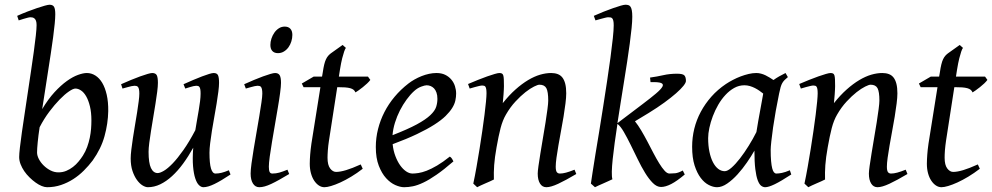

<svg xmlns="http://www.w3.org/2000/svg" viewBox="-20 -762 4144 802"><path d="M294.9 -392.1Q285.6 -392.1 268.1 -380.1Q250.5 -368.2 229.2 -346.4Q208 -324.7 185.8 -295.2Q163.6 -265.6 145.5 -230.5Q140.1 -195.3 137.5 -167.7Q134.8 -140.1 134.8 -125Q134.8 -112.3 142.3 -97.7Q149.9 -83 162.6 -70.6Q175.3 -58.1 191.2 -50Q207 -42 224.1 -42Q241.7 -42 256.8 -48.3Q272 -54.7 284.9 -64.7Q297.9 -74.7 308.1 -87.2Q318.4 -99.6 326.2 -111.8Q337.4 -129.4 344.2 -148.4Q351.1 -167.5 355 -186.5Q358.9 -205.6 360.4 -223.9Q361.8 -242.2 361.8 -258.8Q361.8 -292.5 355.7 -317.6Q349.6 -342.8 340.1 -359.4Q330.6 -376 318.6 -384Q306.6 -392.1 294.9 -392.1ZM432.1 -297.9Q431.2 -246.1 416.7 -193.6Q402.3 -141.1 367.2 -91.8Q350.6 -69.8 330.3 -49.6Q310.1 -29.3 286.1 -13.9Q262.2 1.5 234.9 10.7Q207.5 20 176.8 20Q166.5 20 154.1 14.9Q141.6 9.8 128.7 0.5Q115.7 -8.8 103.3 -21Q90.8 -33.2 81.3 -47.1Q71.8 -61 65.9 -76.2Q60.1 -91.3 60.1 -106Q60.1 -118.7 63.2 -146Q66.4 -173.3 71.5 -210Q76.7 -246.6 83.3 -289.6Q89.8 -332.5 96.4 -377.2Q103 -421.9 109.6 -465.6Q116.2 -509.3 121.3 -546.9Q126.5 -584.5 129.6 -613.3Q132.8 -642.1 132.8 -657.2Q132.8 -668.5 130.4 -675Q127.9 -681.6 124 -684.8Q120.1 -688 115.7 -689Q111.3 -689.9 106.9 -689.9Q102.5 -689.9 94.5 -687.7Q86.4 -685.5 78.1 -683.1Q68.8 -680.2 58.1 -676.8L51.8 -695.8Q72.3 -705.1 93.8 -713.4Q115.2 -721.7 134 -728Q152.8 -734.4 167 -738.3Q181.2 -742.2 187 -742.2Q200.7 -742.2 205.8 -733.4Q210.9 -724.6 210.9 -702.1Q210.9 -687 208.5 -662.4Q206.1 -637.7 201.9 -606.2Q197.8 -574.7 192.1 -537.8Q186.5 -501 180.4 -461.9Q174.3 -422.9 168.2 -383.1Q162.1 -343.3 156.2 -306.2Q181.2 -348.1 207.8 -377Q234.4 -405.8 259.3 -423.6Q284.2 -441.4 305.9 -449.2Q327.6 -457 342.8 -457Q361.8 -457 378.4 -446.5Q395 -436 407 -416Q418.9 -396 425.8 -366.2Q432.6 -336.4 432.1 -297.9Z M942.9 -33.2Q903.3 -6.8 875.7 6.6Q848.1 20 829.6 20Q820.3 20 811.3 11.5Q802.2 2.9 795.7 -16.6Q789.1 -36.1 786.4 -67.6Q783.7 -99.1 787.1 -145Q767.1 -108.9 744.9 -78.6Q722.7 -48.3 698.7 -26.4Q674.8 -4.4 649.4 7.8Q624 20 597.7 20Q587.9 20 575.4 12.5Q563 4.9 552 -10.3Q541 -25.4 533.4 -47.9Q525.9 -70.3 525.9 -100.1Q525.9 -114.7 528.6 -137.2Q531.2 -159.7 535.2 -185.5Q539.1 -211.4 543.9 -239.3Q548.8 -267.1 552.7 -292.5Q556.6 -317.9 559.3 -338.4Q562 -358.9 562 -371.1Q562 -382.3 560.5 -388.9Q559.1 -395.5 556.4 -398.7Q553.7 -401.9 550 -402.8Q546.4 -403.8 542 -403.8Q537.6 -403.8 529.3 -402.1Q521 -400.4 512.7 -397.9Q502.9 -395.5 491.7 -392.1L485.8 -410.2Q506.3 -419.4 527.1 -428Q547.9 -436.5 565.4 -442.9Q583 -449.2 596.4 -453.1Q609.9 -457 615.7 -457Q629.9 -457 634.8 -447.8Q639.6 -438.5 639.6 -416Q639.6 -401.9 636.7 -378.9Q633.8 -356 629.4 -328.6Q625 -301.3 620.1 -272Q615.2 -242.7 610.8 -215.3Q606.4 -188 603.5 -165Q600.6 -142.1 600.6 -127.9Q600.6 -81.1 610.6 -60.1Q620.6 -39.1 638.7 -39.1Q648.4 -39.1 664.6 -48.6Q680.7 -58.1 701.2 -79.3Q721.7 -100.6 745.8 -134.8Q770 -168.9 795.9 -218.3Q799.3 -239.3 803 -260.5Q806.6 -281.7 810.1 -301.5Q813.5 -321.3 815.7 -339.1Q817.9 -356.9 817.9 -371.1Q817.9 -382.3 816.7 -388.9Q815.4 -395.5 813 -398.7Q810.5 -401.9 807.4 -402.8Q804.2 -403.8 799.8 -403.8Q795.4 -403.8 787.8 -402.1Q780.3 -400.4 772.5 -397.9Q763.7 -395.5 753.9 -392.1L746.6 -410.2Q767.1 -419.4 787.1 -428Q807.1 -436.5 824 -442.9Q840.8 -449.2 853.5 -453.1Q866.2 -457 872.6 -457Q886.2 -457 890.6 -447.8Q895 -438.5 895 -416Q895 -401.9 892.1 -379.2Q889.2 -356.4 884.8 -329.3Q880.4 -302.2 875 -272.7Q869.6 -243.2 865.2 -215.6Q860.8 -188 857.9 -164.1Q855 -140.1 855 -124Q855 -79.6 861.3 -58.3Q867.7 -37.1 879.9 -37.1Q892.6 -37.1 905.5 -40.3Q918.5 -43.5 936 -50.8Z M1188 -35.2Q1165 -21.5 1146.7 -11.2Q1128.4 -1 1113.3 6.1Q1098.1 13.2 1085.9 16.6Q1073.7 20 1063 20Q1046.4 20 1036.6 4.6Q1026.9 -10.7 1026.9 -37.1Q1026.9 -51.8 1030.5 -78.9Q1034.2 -106 1039.6 -138.9Q1044.9 -171.9 1051.3 -207.8Q1057.6 -243.7 1063 -276.1Q1068.4 -308.6 1072 -333.7Q1075.7 -358.9 1075.7 -371.1Q1075.7 -382.3 1074.2 -388.9Q1072.8 -395.5 1070.3 -398.7Q1067.9 -401.9 1064 -402.8Q1060.1 -403.8 1055.7 -403.8Q1051.8 -403.8 1043.7 -402.1Q1035.6 -400.4 1027.3 -397.9Q1018.1 -395.5 1006.8 -392.1L1000 -410.2Q1020.5 -419.4 1040.8 -428Q1061 -436.5 1078.6 -442.9Q1096.2 -449.2 1109.4 -453.1Q1122.6 -457 1128.9 -457Q1142.6 -457 1148.2 -447.8Q1153.8 -438.5 1153.8 -416Q1153.8 -401.9 1150.1 -374.3Q1146.5 -346.7 1140.6 -312.5Q1134.8 -278.3 1128.4 -241Q1122.1 -203.6 1116.2 -169.4Q1110.4 -135.3 1106.7 -107.7Q1103 -80.1 1103 -65.9Q1103 -50.8 1106.2 -43.9Q1109.4 -37.1 1117.7 -37.1Q1132.8 -37.1 1146.7 -41Q1160.6 -44.9 1180.7 -53.2ZM1201.2 -616.2Q1201.2 -602.5 1197 -589.1Q1192.9 -575.7 1185.1 -564.7Q1177.2 -553.7 1166 -546.9Q1154.8 -540 1141.1 -540Q1126 -540 1117.7 -548.8Q1109.4 -557.6 1109.4 -574.2Q1109.4 -587.4 1113.8 -600.8Q1118.2 -614.3 1126 -625.5Q1133.8 -636.7 1144.8 -643.8Q1155.8 -650.9 1169.4 -650.9Q1184.6 -650.9 1192.9 -641.8Q1201.2 -632.8 1201.2 -616.2Z M1495.1 -57.1Q1471.2 -38.6 1447.3 -24.2Q1423.3 -9.8 1401.9 0Q1380.4 9.8 1363 14.9Q1345.7 20 1335 20Q1322.8 20 1311.8 12.7Q1300.8 5.4 1292.2 -7.6Q1283.7 -20.5 1278.8 -38.6Q1273.9 -56.6 1273.9 -78.1Q1273.9 -87.4 1274.4 -96.7Q1274.9 -106 1275.6 -116Q1276.4 -126 1277.6 -137.2Q1278.8 -148.4 1280.8 -162.1L1318.4 -397.9H1248L1240.7 -413.1L1290 -441.9H1325.2L1328.1 -459Q1331.1 -479 1334.2 -492.2Q1337.4 -505.4 1341.6 -514.2Q1345.7 -522.9 1350.6 -528.6Q1355.5 -534.2 1361.8 -539.1L1411.1 -574.2L1424.8 -562Q1421.4 -557.6 1417.5 -546.4Q1414.1 -536.6 1409.4 -518.6Q1404.8 -500.5 1399.9 -470.2L1395.5 -441.9H1517.1L1526.9 -428.2Q1522 -421.4 1513.4 -413.3Q1504.9 -405.3 1495.6 -397.9Q1486.3 -390.6 1477.8 -384.5Q1469.2 -378.4 1464.8 -376Q1461.9 -382.8 1456.8 -387Q1451.7 -391.1 1442.9 -393.6Q1434.1 -396 1421.1 -397Q1408.2 -397.9 1390.1 -397.9H1388.7L1354 -173.8Q1352.5 -164.6 1351.3 -154.1Q1350.1 -143.6 1349.4 -134Q1348.6 -124.5 1348.4 -116.2Q1348.1 -107.9 1348.1 -103Q1348.1 -72.8 1359.1 -58.3Q1370.1 -43.9 1383.8 -43.9Q1400.9 -43.9 1425.5 -51.3Q1450.2 -58.6 1486.8 -75.2Z M1710 -381.8Q1693.8 -367.2 1678.5 -346.2Q1663.1 -325.2 1650.6 -300.8Q1638.2 -276.4 1629.9 -249.8Q1621.6 -223.1 1619.6 -197.3Q1683.6 -222.2 1720.9 -242.4Q1758.3 -262.7 1777.3 -280.8Q1796.4 -298.8 1801.8 -315.4Q1807.1 -332 1807.1 -349.1Q1807.1 -364.3 1803.2 -375.2Q1799.3 -386.2 1793 -392.8Q1786.6 -399.4 1778.6 -402.6Q1770.5 -405.8 1762.2 -405.8Q1754.4 -405.8 1739.3 -400.1Q1724.1 -394.5 1710 -381.8ZM1885.3 -371.1Q1885.3 -357.4 1882.1 -342.3Q1878.9 -327.1 1868.9 -311Q1858.9 -294.9 1841.1 -277.3Q1823.2 -259.8 1793.7 -241Q1764.2 -222.2 1721.7 -201.9Q1679.2 -181.6 1620.1 -159.7Q1623 -132.3 1631.6 -109.9Q1640.1 -87.4 1651.6 -71.3Q1663.1 -55.2 1676.5 -46.1Q1689.9 -37.1 1703.1 -37.1Q1713.4 -37.1 1728 -39.3Q1742.7 -41.5 1762 -48.8Q1781.2 -56.2 1805.4 -70.3Q1829.6 -84.5 1858.9 -107.9Q1864.3 -105 1868.4 -98.4Q1872.6 -91.8 1874 -87.9Q1834 -53.2 1803.2 -32Q1772.5 -10.7 1748.3 0.7Q1724.1 12.2 1704.8 16.1Q1685.5 20 1668 20Q1651.9 20 1631.3 11Q1610.8 2 1592.8 -17.8Q1574.7 -37.6 1562.3 -69.6Q1549.8 -101.6 1549.8 -147.9Q1549.8 -186 1559.1 -222.9Q1568.4 -259.8 1585.7 -293.7Q1603 -327.6 1628.4 -357.9Q1653.8 -388.2 1686 -413.1Q1697.3 -421.9 1711.4 -429.9Q1725.6 -438 1741 -444.1Q1756.3 -450.2 1772.2 -453.6Q1788.1 -457 1803.2 -457Q1824.2 -457 1839.6 -449.5Q1855 -441.9 1865.2 -429.7Q1875.5 -417.5 1880.4 -402.1Q1885.3 -386.7 1885.3 -371.1Z M2387.2 -35.2Q2342.8 -8.8 2311.8 5.6Q2280.8 20 2262.2 20Q2245.1 20 2235.6 4.6Q2226.1 -10.7 2226.1 -37.1Q2226.1 -45.9 2229.2 -68.6Q2232.4 -91.3 2237.3 -121.6Q2242.2 -151.9 2248 -186Q2253.9 -220.2 2258.8 -251Q2263.7 -281.7 2266.8 -306.2Q2270 -330.6 2270 -341.8Q2270 -378.9 2262.2 -393.6Q2254.4 -408.2 2232.9 -408.2Q2226.6 -408.2 2210.7 -400.4Q2194.8 -392.6 2174.8 -377Q2154.8 -361.3 2133.1 -337.9Q2111.3 -314.5 2093.3 -283.2Q2079.6 -259.8 2071 -227.1Q2062.5 -194.3 2054.2 -147Q2046.4 -103.5 2044.2 -72.3Q2042 -41 2043 -12.2Q2036.6 -8.8 2027.1 -4.6Q2017.6 -0.5 2007.6 3.9Q1997.6 8.3 1988.3 12.5Q1979 16.6 1973.1 20L1957 4.9Q1963.9 -27.3 1970.5 -64.9Q1977.1 -102.5 1983.2 -140.4Q1989.3 -178.2 1994.6 -215.1Q2000 -252 2003.9 -283Q2007.8 -314 2010 -337.4Q2012.2 -360.8 2012.2 -372.1Q2012.2 -383.3 2011 -389.9Q2009.8 -396.5 2007.6 -399.7Q2005.4 -402.8 2002 -403.8Q1998.5 -404.8 1994.1 -404.8Q1989.7 -404.8 1981.2 -402.8Q1972.7 -400.9 1963.9 -398.4Q1953.6 -395.5 1941.9 -392.1L1935.1 -411.1Q1955.6 -419.9 1976.3 -428.2Q1997.1 -436.5 2015.1 -442.9Q2033.2 -449.2 2046.6 -453.1Q2060.1 -457 2065.9 -457Q2072.8 -457 2076.7 -454.8Q2080.6 -452.6 2082.3 -446.8Q2084 -440.9 2084.5 -430.2Q2085 -419.4 2085 -401.9Q2085 -396.5 2084.5 -387.2Q2084 -377.9 2083.3 -367.4Q2082.5 -356.9 2081.5 -346.9Q2080.6 -336.9 2080.1 -331.1Q2106.4 -364.3 2133.3 -388.2Q2160.2 -412.1 2186 -427.5Q2211.9 -442.9 2236.1 -450Q2260.3 -457 2282.2 -457Q2297.4 -457 2309.3 -452.6Q2321.3 -448.2 2329.1 -438.2Q2336.9 -428.2 2341.1 -411.9Q2345.2 -395.5 2345.2 -372.1Q2345.2 -355 2342 -329.6Q2338.9 -304.2 2334 -274.7Q2329.1 -245.1 2323.2 -213.9Q2317.4 -182.6 2312.5 -154.3Q2307.6 -126 2304.4 -102.8Q2301.3 -79.6 2301.3 -65.9Q2301.3 -49.3 2305.7 -43.2Q2310.1 -37.1 2318.8 -37.1Q2330.1 -37.1 2344.7 -41Q2359.4 -44.9 2379.9 -53.2Z M2621.1 -691.9Q2621.1 -672.9 2618.2 -644.3Q2615.2 -615.7 2610.6 -580.1Q2606 -544.4 2599.6 -503.7Q2593.3 -462.9 2586.4 -419.9Q2579.6 -377 2572.5 -333Q2565.4 -289.1 2559.1 -247.6L2664.1 -327.1Q2697.8 -352.5 2719.2 -370.6Q2740.7 -388.7 2746.8 -399.7Q2752.9 -410.6 2741.5 -415.3Q2730 -419.9 2697.3 -418.9L2695.3 -438Q2724.1 -441.9 2750.7 -448Q2777.3 -454.1 2808.1 -454.1Q2831.5 -454.1 2838.4 -447.3Q2845.2 -440.4 2845.2 -423.8Q2845.2 -416.5 2834.7 -403.3Q2824.2 -390.1 2804 -372.3Q2783.7 -354.5 2754.9 -333.5Q2726.1 -312.5 2689.5 -290L2632.3 -255.4Q2645 -239.7 2658.2 -217.5Q2671.4 -195.3 2684.1 -171.1Q2696.8 -147 2709.2 -123Q2721.7 -99.1 2733.4 -80.1Q2745.1 -61 2755.9 -49.1Q2766.6 -37.1 2776.4 -37.1Q2787.6 -37.1 2800.5 -38.3Q2813.5 -39.6 2832 -49.8L2840.3 -33.2Q2808.1 -5.9 2783.9 6.6Q2759.8 19 2741.2 19Q2723.6 19 2707 2.4Q2690.4 -14.2 2674.6 -40Q2658.7 -65.9 2643.6 -97.2Q2628.4 -128.4 2614 -157.7Q2599.6 -187 2585.9 -210.7Q2572.3 -234.4 2559.1 -244.6Q2552.7 -203.1 2547.6 -165.5Q2542.5 -127.9 2539.3 -97.4Q2536.1 -66.9 2535.6 -45.2Q2535.2 -23.4 2538.1 -13.2Q2531.2 -9.8 2521.2 -5.4Q2511.2 -1 2501 3.7Q2490.7 8.3 2481 12.5Q2471.2 16.6 2465.3 20L2448.2 4.9Q2450.2 -9.3 2455.1 -41.3Q2460 -73.2 2467 -116.5Q2474.1 -159.7 2482.7 -211.4Q2491.2 -263.2 2499.5 -316.9Q2507.8 -370.6 2515.9 -423.3Q2523.9 -476.1 2530 -521.5Q2536.1 -566.9 2539.8 -602.1Q2543.5 -637.2 2543.5 -655.8Q2543.5 -668 2542 -674.8Q2540.5 -681.6 2537.6 -685.1Q2534.7 -688.5 2530.3 -689.2Q2525.9 -689.9 2520 -689.9Q2516.1 -689.9 2507.3 -687.7Q2498.5 -685.5 2489.7 -683.1Q2479.5 -680.2 2467.3 -676.8L2460.4 -695.8Q2481 -705.1 2502 -713.4Q2522.9 -721.7 2541 -728Q2559.1 -734.4 2572.8 -738.3Q2586.4 -742.2 2592.3 -742.2Q2599.1 -742.2 2604.5 -740.7Q2609.9 -739.3 2613.5 -734.1Q2617.2 -729 2619.1 -719Q2621.1 -709 2621.1 -691.9Z M3139.6 -210.4Q3143.1 -232.4 3147.2 -256.1Q3151.4 -279.8 3155.5 -301.8Q3159.7 -323.7 3162.8 -342Q3166 -360.4 3168 -371.1Q3160.6 -377 3151.9 -383.1Q3143.1 -389.2 3133.1 -394.3Q3123 -399.4 3112.1 -402.6Q3101.1 -405.8 3089.4 -405.8Q3066.9 -405.8 3047.1 -394.8Q3027.3 -383.8 3010.5 -365.7Q2993.7 -347.7 2980.2 -324.5Q2966.8 -301.3 2957.5 -276.6Q2948.2 -252 2943.1 -228Q2938 -204.1 2938 -185.1Q2938 -153.3 2943.4 -127.9Q2948.7 -102.5 2958 -84.5Q2967.3 -66.4 2980 -56.6Q2992.7 -46.9 3007.3 -46.9Q3019 -46.9 3035.9 -61.8Q3052.7 -76.7 3071 -100.3Q3089.4 -124 3107.4 -153.1Q3125.5 -182.1 3139.6 -210.4ZM3285.2 -33.2Q3242.7 -5.4 3216.6 7.3Q3190.4 20 3176.3 20Q3167.5 20 3159.4 13.9Q3151.4 7.8 3145 -9Q3138.7 -25.9 3135 -55.7Q3131.3 -85.4 3131.3 -132.8Q3118.7 -110.4 3100.3 -83.7Q3082 -57.1 3061 -33.9Q3040 -10.7 3017.8 4.6Q2995.6 20 2975.1 20Q2959 20 2940.7 10.7Q2922.4 1.5 2907 -18.8Q2891.6 -39.1 2881.3 -71Q2871.1 -103 2871.1 -148.9Q2871.1 -187.5 2880.1 -224.4Q2889.2 -261.2 2907.2 -294.9Q2925.3 -328.6 2951.4 -358.2Q2977.5 -387.7 3012.2 -411.1Q3025.4 -419.9 3041.3 -428.2Q3057.1 -436.5 3074 -442.9Q3090.8 -449.2 3107.4 -453.1Q3124 -457 3139.2 -457Q3149.4 -457 3159.2 -454.3Q3168.9 -451.7 3178 -447.3Q3187 -442.9 3195.3 -437.7Q3203.6 -432.6 3210.9 -427.7Q3222.2 -436 3234.9 -443.1Q3247.6 -450.2 3261.2 -457L3271 -439.9Q3262.7 -433.1 3257.3 -427.7Q3252 -422.4 3247.8 -415.3Q3243.7 -408.2 3240.7 -397.9Q3237.8 -387.7 3234.4 -371.1Q3227.1 -335.9 3220.5 -299.1Q3213.9 -262.2 3209.2 -229.5Q3204.6 -196.8 3201.9 -171.9Q3199.2 -147 3199.2 -136.2Q3199.2 -108.4 3200.9 -89.4Q3202.6 -70.3 3205.6 -58.8Q3208.5 -47.4 3212.9 -42.2Q3217.3 -37.1 3223.1 -37.1Q3232.9 -37.1 3246.3 -39.8Q3259.8 -42.5 3279.3 -50.8Z M3770.5 -35.2Q3726.1 -8.8 3695.1 5.6Q3664.1 20 3645.5 20Q3628.4 20 3618.9 4.6Q3609.4 -10.7 3609.4 -37.1Q3609.4 -45.9 3612.5 -68.6Q3615.7 -91.3 3620.6 -121.6Q3625.5 -151.9 3631.3 -186Q3637.2 -220.2 3642.1 -251Q3647 -281.7 3650.1 -306.2Q3653.3 -330.6 3653.3 -341.8Q3653.3 -378.9 3645.5 -393.6Q3637.7 -408.2 3616.2 -408.2Q3609.9 -408.2 3594 -400.4Q3578.1 -392.6 3558.1 -377Q3538.1 -361.3 3516.4 -337.9Q3494.6 -314.5 3476.6 -283.2Q3462.9 -259.8 3454.3 -227.1Q3445.8 -194.3 3437.5 -147Q3429.7 -103.5 3427.5 -72.3Q3425.3 -41 3426.3 -12.2Q3419.9 -8.8 3410.4 -4.6Q3400.9 -0.5 3390.9 3.9Q3380.9 8.3 3371.6 12.5Q3362.3 16.6 3356.4 20L3340.3 4.9Q3347.2 -27.3 3353.8 -64.9Q3360.4 -102.5 3366.5 -140.4Q3372.6 -178.2 3377.9 -215.1Q3383.3 -252 3387.2 -283Q3391.1 -314 3393.3 -337.4Q3395.5 -360.8 3395.5 -372.1Q3395.5 -383.3 3394.3 -389.9Q3393.1 -396.5 3390.9 -399.7Q3388.7 -402.8 3385.3 -403.8Q3381.8 -404.8 3377.4 -404.8Q3373 -404.8 3364.5 -402.8Q3356 -400.9 3347.2 -398.4Q3336.9 -395.5 3325.2 -392.1L3318.4 -411.1Q3338.9 -419.9 3359.6 -428.2Q3380.4 -436.5 3398.4 -442.9Q3416.5 -449.2 3429.9 -453.1Q3443.4 -457 3449.2 -457Q3456.1 -457 3460 -454.8Q3463.9 -452.6 3465.6 -446.8Q3467.3 -440.9 3467.8 -430.2Q3468.3 -419.4 3468.3 -401.9Q3468.3 -396.5 3467.8 -387.2Q3467.3 -377.9 3466.6 -367.4Q3465.8 -356.9 3464.8 -346.9Q3463.9 -336.9 3463.4 -331.1Q3489.7 -364.3 3516.6 -388.2Q3543.5 -412.1 3569.3 -427.5Q3595.2 -442.9 3619.4 -450Q3643.6 -457 3665.5 -457Q3680.7 -457 3692.6 -452.6Q3704.6 -448.2 3712.4 -438.2Q3720.2 -428.2 3724.4 -411.9Q3728.5 -395.5 3728.5 -372.1Q3728.5 -355 3725.3 -329.6Q3722.2 -304.2 3717.3 -274.7Q3712.4 -245.1 3706.5 -213.9Q3700.7 -182.6 3695.8 -154.3Q3690.9 -126 3687.7 -102.8Q3684.6 -79.6 3684.6 -65.9Q3684.6 -49.3 3689 -43.2Q3693.4 -37.1 3702.1 -37.1Q3713.4 -37.1 3728 -41Q3742.7 -44.9 3763.2 -53.2Z M4072.8 -57.1Q4048.8 -38.6 4024.9 -24.2Q4001 -9.8 3979.5 0Q3958 9.8 3940.7 14.9Q3923.3 20 3912.6 20Q3900.4 20 3889.4 12.7Q3878.4 5.4 3869.9 -7.6Q3861.3 -20.5 3856.4 -38.6Q3851.6 -56.6 3851.6 -78.1Q3851.6 -87.4 3852.1 -96.7Q3852.5 -106 3853.3 -116Q3854 -126 3855.2 -137.2Q3856.4 -148.4 3858.4 -162.1L3896 -397.9H3825.7L3818.4 -413.1L3867.7 -441.9H3902.8L3905.8 -459Q3908.7 -479 3911.9 -492.2Q3915 -505.4 3919.2 -514.2Q3923.3 -522.9 3928.2 -528.6Q3933.1 -534.2 3939.5 -539.1L3988.8 -574.2L4002.4 -562Q3999 -557.6 3995.1 -546.4Q3991.7 -536.6 3987.1 -518.6Q3982.4 -500.5 3977.5 -470.2L3973.1 -441.9H4094.7L4104.5 -428.2Q4099.6 -421.4 4091.1 -413.3Q4082.5 -405.3 4073.2 -397.9Q4064 -390.6 4055.4 -384.5Q4046.9 -378.4 4042.5 -376Q4039.6 -382.8 4034.4 -387Q4029.3 -391.1 4020.5 -393.6Q4011.7 -396 3998.8 -397Q3985.8 -397.9 3967.8 -397.9H3966.3L3931.6 -173.8Q3930.2 -164.6 3929 -154.1Q3927.7 -143.6 3927 -134Q3926.3 -124.5 3926 -116.2Q3925.8 -107.9 3925.8 -103Q3925.8 -72.8 3936.8 -58.3Q3947.8 -43.9 3961.4 -43.9Q3978.5 -43.9 4003.2 -51.3Q4027.8 -58.6 4064.5 -75.2Z"/></svg>

Font: Gentium Plus Viet
Style: Italic
Weight: 400
Italic angle: -8°
Designer: J. Victor Gaultney, Annie Olsen, Iska Routamaa, Becca Hirsbrunner
Foundry: SIL International
Version: Version 5.000